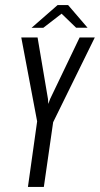

<svg xmlns="http://www.w3.org/2000/svg" viewBox="-20 -739 395 759"><path d="M90.4 0 126.8 -259.2 64.1 -591H128.5L169.6 -348.1L170.9 -328.1L178.3 -348.1L294.8 -591H354.8L190.1 -255.9L153.3 0ZM104.9 -629.2 207.6 -718.9H249.3L326.1 -629.4H280.9L223.5 -684.9L151.3 -629.2Z"/></svg>

Font: Alumni Sans SC Thin
Style: Italic
Weight: 100
Italic angle: -8°
Designer: Robert E. Leuschke
Foundry: Robert E. Leuschke
Version: Version 1.016